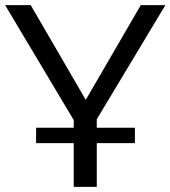

<svg xmlns="http://www.w3.org/2000/svg" viewBox="-26 -730 666 750"><path d="M352 -231V-264L620 -710H524L309 -340L94 -710H-6L262 -261V-231H115V-171H262V0H352V-171H501V-231Z"/></svg>

Font: Raleway Med
Style: Regular
Weight: 500
Designer: Matt McInerney, Pablo Impallari, Rodrigo Fuenzalida
Foundry: Matt McInerney, Pablo Impallari, Rodrigo Fuenzalida
Version: Version 3.00 July 28, 2015